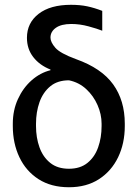

<svg xmlns="http://www.w3.org/2000/svg" viewBox="-20 -781 580 811"><path d="M93.8 -621.4Q93.8 -684.3 143.1 -722.5Q192.5 -760.7 279.8 -760.7Q318.2 -760.7 348.5 -754.3Q378.9 -747.9 411.9 -735.1V-651.3Q390.6 -659.8 354 -669.7Q317.5 -679.7 281.2 -679.7Q238.6 -679.7 215.9 -663.5Q193.2 -647.4 193.2 -622.2Q193.2 -603 213.6 -579.4Q234 -555.8 301.1 -531.2Q408.7 -492.9 457.9 -424.7Q507.1 -356.5 507.1 -258.5V-248.6Q507.1 -175.4 478.9 -116.8Q450.6 -58.2 397.9 -24.1Q345.2 9.9 271.3 9.9Q196 9.9 142.9 -24.1Q89.8 -58.2 62 -116.8Q34.1 -175.4 34.1 -248.6V-258.5Q34.1 -315.3 55.8 -362.6Q77.4 -409.8 113.6 -441.8Q149.9 -473.7 193.2 -484.4V-487.2Q147.4 -505.3 120.6 -539.8Q93.8 -574.2 93.8 -621.4ZM132.1 -258.5V-248.6Q132.1 -199.6 146.8 -158.6Q161.6 -117.5 192.3 -92.9Q223 -68.2 271.3 -68.2Q318.9 -68.2 349.4 -92.9Q380 -117.5 394.5 -158.6Q409.1 -199.6 409.1 -248.6V-258.5Q409.1 -298.3 392 -337.2Q375 -376.1 344.1 -404.7Q313.2 -433.2 271.3 -441.8Q223 -441.8 192.3 -416.4Q161.6 -391 146.8 -349.3Q132.1 -307.5 132.1 -258.5Z"/></svg>

Font: Inter Zeller
Style: Regular
Weight: 400
Designer: Rasmus Andersson; Joe Bland
Foundry: zeller
Version: Version 3.015;git-dec3a8cb1